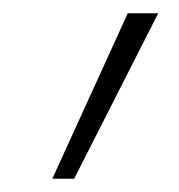

<svg xmlns="http://www.w3.org/2000/svg" viewBox="-20 -678 270 290"><path d="M59 -408 173 -658H219L92 -408Z"/></svg>

Font: Ysabeau SC ExtraLight
Style: Regular
Weight: 250
Designer: Christian Thalmann (Catharsis Fonts)
Version: Version 2.001;gftools[0.9.30]; featfreeze: smcp